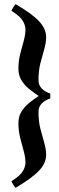

<svg xmlns="http://www.w3.org/2000/svg" viewBox="-20 -833 283 928"><path d="M223 -381V-357Q198 -349 182 -333Q166 -317 166 -292Q166 -246 175.5 -209.5Q185 -173 194 -142.5Q203 -112 203 -84Q203 -45 169 -8.5Q135 28 55 75Q44 62 35 43Q77 17 90 -5Q103 -27 103 -46Q103 -73 94.5 -103Q86 -133 77.5 -167Q69 -201 69 -238Q69 -270 84 -294Q99 -318 122 -336.5Q145 -355 167 -369Q145 -384 122 -402Q99 -420 84 -444.5Q69 -469 69 -500Q69 -538 77.5 -571.5Q86 -605 94.5 -635Q103 -665 103 -692Q103 -710 90 -732.5Q77 -755 35 -781Q44 -800 55 -813Q135 -767 169 -730Q203 -693 203 -654Q203 -627 194 -596Q185 -565 175.5 -528.5Q166 -492 166 -446Q166 -421 182 -405Q198 -389 223 -381Z"/></svg>

Font: Ruwudu Medium
Style: Regular
Weight: 500
Designer: Becca Hirsbrunner Spalinger
Foundry: SIL International
Version: Version 3.000